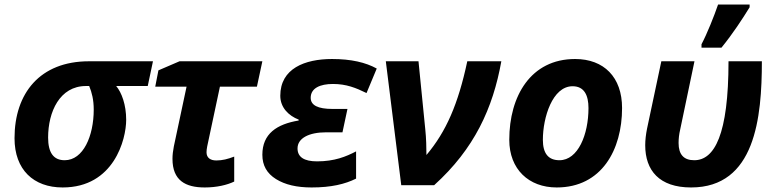

<svg xmlns="http://www.w3.org/2000/svg" viewBox="-20 -816 3421 846"><path d="M44 -207C44 -68 128 10 256 10C482 10 536 -202 536 -288C536 -355 516 -408 492 -437H631L654 -546H372C156 -546 44 -405 44 -207ZM192 -210C192 -323 243 -437 359 -437H373C385 -408 393 -376 393 -333C393 -217 347 -110 265 -110C216 -110 192 -143 192 -210Z M802 -434 746 -171C742 -151 740 -133 740 -116C740 -21 797 10 882 10C935 10 981 -1 1012 -16V-126C983 -115 960 -109 933 -109C908 -109 890 -120 890 -145C890 -152 891 -161 893 -171L949 -434H1112L1136 -546H771L678 -506L664 -434Z M1353 10C1440 10 1501 -5 1549 -29V-149C1505 -126 1454 -105 1377 -105C1320 -105 1291 -124 1291 -162C1291 -207 1341 -233 1417 -233H1489L1511 -336H1445C1381 -336 1349 -352 1349 -385C1349 -428 1391 -446 1447 -446C1506 -446 1548 -429 1595 -406L1640 -514C1591 -541 1527 -556 1443 -556C1323 -556 1215 -514 1215 -394C1215 -342 1252 -306 1296 -289V-285C1200 -269 1136 -227 1136 -134C1136 -87 1156 -52 1196 -27C1236 -2 1288 10 1353 10Z M1680 -546 1748 0H1893C2070 -160 2152 -339 2189 -546H2039C1999 -358 1946 -236 1859 -133C1859 -162 1858 -208 1854 -245L1824 -546Z M2433 10C2631 10 2721 -156 2721 -340C2721 -476 2641 -556 2514 -556C2319 -556 2224 -393 2224 -200C2224 -70 2310 10 2433 10ZM2445 -110C2396 -110 2372 -140 2372 -200C2372 -298 2414 -436 2503 -436C2555 -436 2573 -395 2573 -340C2573 -223 2527 -110 2445 -110Z M3025 10C3308 10 3337 -298 3337 -546H3190C3190 -222 3128 -110 3039 -110C2993 -110 2970 -135 2970 -186C2970 -204 2972 -224 2977 -245L3040 -546H2894L2831 -249C2826 -224 2823 -199 2823 -176C2823 -65 2885 10 3025 10ZM3071 -606H3159C3210 -669 3251 -732 3283 -784V-796H3144C3127 -746 3095 -666 3071 -621Z"/></svg>

Font: BC Sans
Style: Bold Italic
Weight: 700
Italic angle: -12°
Designer: Monotype Design Team
Province of B.C.
Foundry: Monotype Imaging Inc.
Version: Version 2.000;GOOG;noto-source:20170915:90ef993387c0